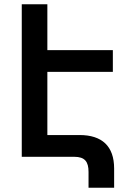

<svg xmlns="http://www.w3.org/2000/svg" viewBox="-20 -735 616 900"><path d="M328 0C378 0 395 23 395 71V145H515V55C515 -50 458 -102 353 -102H202V-398H509V-500H202V-715H82V0Z"/></svg>

Font: Noto Sans Armenian SemiCondensed SemiBold
Style: Regular
Weight: 600
Width: 4
Designer: Monotype Design Team
Foundry: Monotype Imaging Inc.
Version: Version 2.008